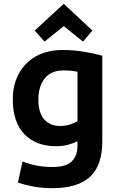

<svg xmlns="http://www.w3.org/2000/svg" viewBox="-20 -798 629 1006"><path d="M254 188Q205 188 159 180Q113 172 74 158L98 48Q130 61 169.5 69Q209 77 256 77Q326 77 356 47.5Q386 18 386 -35V-58Q364 -47 336.5 -39.5Q309 -32 273 -32Q169 -32 108 -94.5Q47 -157 47 -278Q47 -354 78.5 -412Q110 -470 168.5 -503Q227 -536 310 -536Q367 -536 422.5 -526.5Q478 -517 516 -506V-57Q516 69 451.5 128.5Q387 188 254 188ZM295 -138Q323 -138 346.5 -145.5Q370 -153 386 -163V-422Q373 -425 355.5 -427Q338 -429 311 -429Q247 -429 214 -386.5Q181 -344 181 -278Q181 -206 212 -172Q243 -138 295 -138ZM213 -580 162 -638 314 -778 464 -638 415 -580 314 -661Z"/></svg>

Font: Ubuntu Sans
Style: Bold
Weight: 700
Designer: Dalton Maag Ltd
Foundry: Dalton Maag Ltd
Version: Version 1.006; ttfautohint (v1.8.4.7-5d5b)